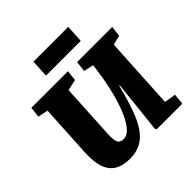

<svg xmlns="http://www.w3.org/2000/svg" viewBox="-235 -1100 1300 1300"><g transform="rotate(-45 415.0 -450.0)"><path d="M717 -91 799 -78 792 0H547L540 -12L580 -387H575Q548 -280 520.5 -203.5Q493 -127 459 -79Q425 -31 381 -8.5Q337 14 278 14Q210 14 166.5 -12.5Q123 -39 105 -95Q87 -151 92 -239L113 -612L40 -627L49 -703H399L391 -627L312 -610L291 -228Q288 -184 291.5 -158Q295 -132 307 -121.5Q319 -111 342 -111Q372 -111 398.5 -138Q425 -165 448 -211.5Q471 -258 489.5 -317Q508 -376 521.5 -440.5Q535 -505 543 -568L548 -611L478 -627L487 -703H823L814 -627L746 -611ZM280 -914H613L606 -787H273Z"/></g></svg>

Font: Literata 18pt ExtraBold
Style: Italic
Weight: 800
Italic angle: -2°
Designer: Latin by Veronika Burian and Jose Scaglione. Greek by Irene Vlachou. Cyrillic by Vera Evstafieva
Foundry: TypeTogether
Version: Version 3.103;gftools[0.9.29]